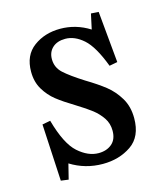

<svg xmlns="http://www.w3.org/2000/svg" viewBox="-93 -627 625 732"><g transform="rotate(-15 219.0 -261.0)"><path d="M225 -34Q257 -34 277.5 -51.5Q298 -69 298 -103Q298 -132 283 -154Q268 -176 247 -192.5Q226 -209 187 -233Q144 -259 118 -279.5Q92 -300 74 -330Q56 -360 56 -400Q56 -465 100 -497.5Q144 -530 205 -530Q267 -530 321 -496L334 -556L364 -554L383 -351L351 -345Q320 -427 285.5 -457.5Q251 -488 214 -488Q182 -488 163.5 -471Q145 -454 145 -426Q145 -393 169.5 -370.5Q194 -348 246 -315Q291 -288 320 -265Q349 -242 369.5 -208Q390 -174 390 -128Q390 -55 342.5 -22.5Q295 10 230 10Q161 10 103 -26L88 34L58 30L46 -195L78 -201Q105 -104 144.5 -69Q184 -34 225 -34Z"/></g></svg>

Font: Minipax
Style: Regular
Weight: 400
Designer: Raphaël Ronot, Igor Stepanchenko (Cyrillic)
Foundry: steppetype
Version: Version 1.002